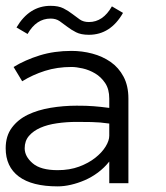

<svg xmlns="http://www.w3.org/2000/svg" viewBox="-20 -645 586 676"><path d="M0 -123Q0 -166 21.5 -195.1Q43 -224.1 77.9 -241Q112.8 -257.8 158 -265.4Q203.1 -272.9 250 -272.9Q268.1 -272.9 282.5 -272.5Q296.9 -272 309.8 -271Q322.8 -270 335.9 -268.6Q349.1 -267.1 364.7 -265.1V-297.9Q364.7 -331.1 350.3 -352.5Q335.9 -374 314.9 -386.5Q293.9 -398.9 271 -404.1Q248 -409.2 231.9 -409.2Q181.2 -409.2 138.2 -395.5Q95.2 -381.8 58.1 -358.9L27.8 -409.2Q68.8 -434.1 119.9 -450Q170.9 -465.8 231.9 -465.8Q269 -465.8 304.9 -456.3Q340.8 -446.8 369.4 -427Q397.9 -407.2 415 -375Q432.1 -342.8 432.1 -297.9V0H364.7V-76.2Q347.2 -54.2 325 -37.6Q302.7 -21 278.3 -10.5Q253.9 0 229.5 5.6Q205.1 11.2 183.1 11.2Q92.8 11.2 46.4 -23.4Q0 -58.1 0 -123ZM183.1 -45.9Q225.1 -45.9 258.5 -58.3Q292 -70.8 315.4 -89.4Q338.9 -107.9 351.8 -128.9Q364.7 -149.9 364.7 -167V-210Q332 -214.8 302 -215.3Q272 -215.8 250 -215.8Q213.9 -215.8 180.4 -210.9Q147 -206.1 122.1 -195.1Q97.2 -184.1 82 -166.5Q66.9 -148.9 66.9 -123Q66.9 -94.2 95 -70.1Q123 -45.9 183.1 -45.9ZM413.1 -599.6Q369.1 -522.5 293 -522.5Q265.1 -522.5 247.6 -531.5Q230 -540.5 216.6 -551Q203.1 -561.5 189.9 -570.6Q176.8 -579.6 158.2 -579.6Q107.9 -579.6 77.1 -525.4L38.1 -548.3Q83 -624.5 158.2 -624.5Q186 -624.5 203.6 -615.5Q221.2 -606.4 234.6 -595.9Q248 -585.4 261 -576.4Q273.9 -567.4 293 -567.4Q342.8 -567.4 374 -622.6Z"/></svg>

Font: Anonymous Pro
Style: Regular
Weight: 400
Monospace: yes
Designer: Mark Simonson
Version: Version 1.003